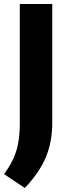

<svg xmlns="http://www.w3.org/2000/svg" viewBox="-31 -760 346 955"><path d="M92.5 175 -11 106Q18 67 35.2 29.5Q52.5 -8 60 -51Q67.5 -94 67.5 -149.5V-740H229V-150Q229 -57 198.2 19.2Q167.5 95.5 92.5 175Z"/></svg>

Font: Encode Sans
Style: Bold
Weight: 700
Designer: Multiple Designers
Foundry: Impallari Type
Version: Version 3.002; ttfautohint (v1.8.3) -l 8 -r 50 -G 200 -x 14 